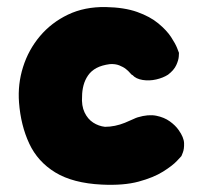

<svg xmlns="http://www.w3.org/2000/svg" viewBox="-20 -515 576 545"><path d="M269 9Q187 5 137 -25.5Q87 -56 63 -107.5Q39 -159 34 -224Q30 -276 45.5 -325Q61 -374 93.5 -412.5Q126 -451 173 -473.5Q220 -496 280 -495Q333 -494 369.5 -481Q406 -468 429.5 -448.5Q453 -429 465.5 -410Q478 -391 483 -378Q488 -365 488 -365Q488 -365 487.5 -355Q487 -345 480.5 -330.5Q474 -316 457 -303Q443 -294 423.5 -289.5Q404 -285 385 -288Q366 -291 356 -302Q354 -302 349.5 -307.5Q345 -313 337.5 -319Q330 -325 318.5 -329.5Q307 -334 292 -333Q269 -330 254 -322Q239 -314 230 -301Q221 -288 217 -272.5Q213 -257 213 -242Q211 -215 220 -196Q229 -177 244.5 -167Q260 -157 278 -155Q292 -155 306.5 -158Q321 -161 334.5 -166.5Q348 -172 357.5 -176.5Q367 -181 371 -182Q401 -191 423.5 -186.5Q446 -182 462 -170.5Q478 -159 487 -146Q502 -125 502.5 -108.5Q503 -92 499 -82Q495 -72 495 -72Q495 -72 482.5 -58.5Q470 -45 443 -28Q416 -11 373.5 0.5Q331 12 269 9Z"/></svg>

Font: Sour Gummy Black ExtraBold
Style: Regular
Weight: 800
Version: Version 1.000